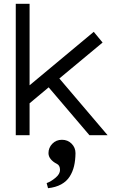

<svg xmlns="http://www.w3.org/2000/svg" viewBox="-20 -716 640 1017"><path d="M237.8 -253.4 136.7 -168.9V0H63.5V-695.8H136.7V-264.2L476.6 -547.4L523.4 -490.7L294.4 -300.3L549.8 0H453.6ZM280.3 151.4Q260.7 141.6 248.8 127Q236.8 112.3 236.8 95.2Q236.8 66.4 257.1 45.4Q277.3 24.4 308.1 24.4Q338.9 24.4 359.4 45.2Q379.9 65.9 379.9 95.2Q379.4 133.3 372.3 163.6Q365.2 193.8 349.1 219.2Q333 244.6 304.2 260.5Q275.4 276.4 234.4 280.8L227.1 253.9Q251 245.1 274.4 225.3Q297.9 205.6 297.9 184.1Q297.9 159.7 280.3 151.4Z"/></svg>

Font: Anka/Coder
Style: Regular
Weight: 400
Monospace: yes
Version: Version 001.100